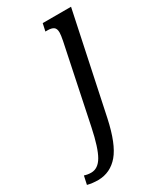

<svg xmlns="http://www.w3.org/2000/svg" viewBox="-319 -603 760 910"><g transform="rotate(-30 61.0 -148.0)"><path d="M-122 233 -112 187Q-94 193 -75 193Q-37 193 -12.5 150.5Q12 108 33 8L121 -414Q127 -444 127 -458Q127 -479 116 -487Q105 -495 82 -495H71L80 -536H235L120 8Q93 134 48.5 186.5Q4 239 -63 240Q-95 240 -122 233Z"/></g></svg>

Font: Noto Serif Cond
Style: Italic
Weight: 400
Width: 3
Italic angle: -12°
Designer: Monotype Design Team
Foundry: Monotype Imaging Inc.
Version: Version 1.001